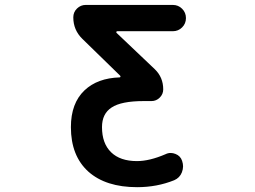

<svg xmlns="http://www.w3.org/2000/svg" viewBox="-20 -775 1040 784"><path d="M540 -10.7Q412.1 -10.7 340.8 -74.2Q269.5 -138.7 269.5 -255.9Q269.5 -353.5 325.2 -406.2Q377.9 -456.1 468.8 -459Q470.7 -459 471.7 -461.4Q472.7 -463.9 470.7 -465.8L316.4 -616.2Q279.3 -652.3 279.3 -704.1Q279.3 -725.6 294.4 -740.2Q309.6 -754.9 330.1 -754.9H685.5Q708 -754.9 723.6 -739.3Q739.3 -723.6 739.3 -701.2Q739.3 -678.7 723.6 -663.1Q708 -647.5 685.5 -647.5H459Q456.1 -647.5 455.1 -645Q454.1 -642.6 456.1 -640.6L612.3 -492.2Q646.5 -459 646.5 -410.2Q646.5 -390.6 632.3 -376.5Q618.2 -362.3 598.6 -362.3H567.4Q474.6 -362.3 435.5 -335.9Q396.5 -310.5 396.5 -255.9Q396.5 -189.5 433.6 -153.3Q470.7 -117.2 539.1 -117.2Q590.8 -117.2 656.2 -145.5Q666 -150.4 676.8 -150.4Q686.5 -150.4 696.3 -146.5Q716.8 -138.7 723.6 -118.2Q727.5 -106.4 727.5 -95.7Q727.5 -84 722.7 -71.3Q713.9 -48.8 691.4 -39.1Q621.1 -10.7 540 -10.7Z"/></svg>

Font: Rounded-X Mgen+ 2m medium
Style: Regular
Weight: 500
Designer: [Source Han Sans]
Ryoko NISHIZUKA  (kana & ideographs); Paul D. Hunt (Latin, Greek & Cyrillic); Wenlong ZHANG  (bopomofo
Version: Version 1.059.20150602